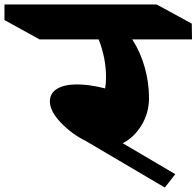

<svg xmlns="http://www.w3.org/2000/svg" viewBox="-158 -806 882 862"><path d="M436 -629Q472 -573 491.5 -504.5Q511 -436 511 -366Q511 -299 477.5 -244Q444 -189 393 -163L629 -24L582 36L229 -172Q164 -204 115 -255.5Q66 -307 66 -350Q66 -388 98.5 -407.5Q131 -427 188 -427Q244 -427 314 -409Q318 -430 318 -460Q318 -545 285 -629H20L-138 -716V-786H545L703 -700L704 -629Z"/></svg>

Font: Inknut Antiqua ExtraBold
Style: Regular
Weight: 800
Designer: Claus Eggers Sørensen
Foundry: Claus Eggers Sørensen
Version: Version 1.003; ttfautohint (v1.8.2) -l 8 -r 50 -G 200 -x 14 